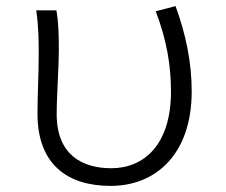

<svg xmlns="http://www.w3.org/2000/svg" viewBox="-20 -596 740 630"><path d="M103 -223C103 -56 202 14 343 14C493 14 609 -92 609 -296C609 -391 590 -483 556 -576L491 -559C528 -462 541 -379 541 -295C541 -123 454 -44 345 -44C250 -44 166 -88 166 -221C166 -283 173 -370 173 -434C173 -482 172 -523 165 -562H99C107 -504 107 -460 107 -415C107 -351 103 -286 103 -223Z"/></svg>

Font: Kawkab Mono Light
Style: Regular
Weight: 300
Monospace: yes
Designer: Abdullah Arif
Foundry: Abdullah Arif
Version: Version 1.000;PS 000.500;hotconv 1.0.88;makeotf.lib2.5.64775